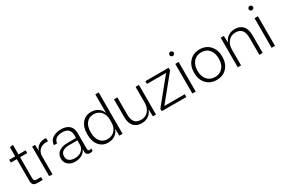

<svg xmlns="http://www.w3.org/2000/svg" viewBox="88 -1824 4293 2927"><g transform="rotate(-30 2234.0 -360.5)"><path d="M206.1 0Q157.2 0 136.7 -21.2Q116.2 -42.5 116.2 -88.9V-472.2H11.2V-521H116.2V-681.2L173.8 -690.9V-521H299.8V-472.2H173.8V-100.1Q173.8 -70.8 184.1 -60.8Q194.3 -50.8 223.1 -50.8H299.8V0Z M413.6 0V-521H465.3L469.7 -419.9H472.7Q489.7 -470.2 533 -499Q576.2 -527.8 632.3 -527.8Q646 -527.8 663.6 -525.9V-470.2Q655.8 -471.2 632.3 -471.2Q564.5 -471.2 520.5 -432.4Q476.6 -393.6 471.7 -325.2V0Z M873 7.8Q795.9 7.8 748.5 -33Q701.2 -73.7 701.2 -140.1Q701.2 -216.3 756.8 -258.1Q812.5 -299.8 908.2 -299.8H1059.1V-350.1Q1059.1 -411.1 1024.9 -445.6Q990.7 -480 918.9 -480Q848.6 -480 809.6 -450.9Q770.5 -421.9 769 -373H712.4Q715.8 -446.3 773.4 -488Q831.1 -529.8 922.4 -529.8Q1014.6 -529.8 1066.4 -485.1Q1118.2 -440.4 1118.2 -349.1V-81.1Q1118.2 -56.6 1126 -46.9Q1133.8 -37.1 1150.4 -37.1Q1168 -37.1 1180.2 -47.9V-4.9Q1162.6 7.8 1133.3 7.8Q1062 7.8 1062 -65.9V-99.1H1059.1Q1042 -50.8 990.7 -21.5Q939.5 7.8 873 7.8ZM760.3 -146Q760.3 -96.7 794.2 -68.8Q828.1 -41 891.1 -41Q967.8 -41 1013.4 -80.8Q1059.1 -120.6 1059.1 -183.1V-257.8H913.1Q840.3 -257.8 800.3 -229.7Q760.3 -201.7 760.3 -146Z M1452.1 7.8Q1354 7.8 1294.7 -64.2Q1235.4 -136.2 1235.4 -261.2Q1235.4 -386.7 1294.7 -458.3Q1354 -529.8 1452.1 -529.8Q1522.5 -529.8 1572.8 -496.8Q1623 -463.9 1642.6 -407.2H1646.5V-729H1705.6V0H1648.4L1646.5 -116.2H1642.6Q1622.6 -59.6 1572.5 -25.9Q1522.5 7.8 1452.1 7.8ZM1296.4 -261.2Q1296.4 -158.2 1343.3 -100.6Q1390.1 -43 1469.2 -43Q1510.3 -43 1544.2 -58.3Q1578.1 -73.7 1599.9 -99.6Q1621.6 -125.5 1633.5 -158.4Q1645.5 -191.4 1645.5 -228V-294.9Q1645.5 -331.1 1633.5 -364Q1621.6 -397 1599.9 -423.1Q1578.1 -449.2 1544.2 -464.6Q1510.3 -480 1469.2 -480Q1389.6 -480 1343 -422.6Q1296.4 -365.2 1296.4 -261.2Z M2043.9 7.8Q1955.6 7.8 1905.3 -45.9Q1855 -99.6 1855 -204.1V-521H1914.1V-216.8Q1914.1 -131.3 1949.7 -87.2Q1985.4 -43 2062 -43Q2139.2 -43 2187.3 -98.9Q2235.4 -154.8 2235.4 -247.1V-521H2293.9V0H2239.3L2235.4 -116.2H2231Q2210 -58.6 2159.7 -25.4Q2109.4 7.8 2043.9 7.8Z M2396 0V-43.9L2744.1 -472.2H2408.2V-521H2816.9V-476.1L2469.2 -48.8H2828.1V0Z M2934.1 0V-521H2993.2V0ZM2961.9 -720.2Q2977.5 -720.2 2989.3 -709Q3001 -697.8 3001 -682.1Q3001 -666.5 2989.5 -655.8Q2978 -645 2961.9 -645Q2946.8 -645 2935.8 -655.8Q2924.8 -666.5 2924.8 -682.1Q2924.8 -697.8 2935.8 -709Q2946.8 -720.2 2961.9 -720.2Z M3363.8 7.8Q3252 7.8 3183.3 -65.4Q3114.7 -138.7 3114.7 -258.8Q3114.7 -379.4 3182.9 -454.1Q3251 -528.8 3363.8 -528.8Q3474.1 -528.8 3542.5 -454.8Q3610.8 -380.9 3610.8 -259.8Q3610.8 -140.1 3543 -66.2Q3475.1 7.8 3363.8 7.8ZM3174.8 -258.8Q3174.8 -160.6 3225.6 -102.3Q3276.4 -43.9 3362.8 -43.9Q3447.3 -43.9 3498.5 -102.1Q3549.8 -160.2 3549.8 -259.8Q3549.8 -359.4 3500 -418.2Q3450.2 -477.1 3363.8 -477.1Q3278.3 -477.1 3226.6 -418.5Q3174.8 -359.9 3174.8 -258.8Z M3733.4 0V-521H3788.6L3791.5 -408.2H3795.4Q3820.3 -466.8 3870.6 -497.8Q3920.9 -528.8 3984.4 -528.8Q4070.8 -528.8 4121.6 -474.9Q4172.4 -420.9 4172.4 -305.2V0H4113.3V-293.9Q4113.3 -388.2 4077.6 -433.1Q4042 -478 3968.3 -478Q3888.7 -478 3840.1 -422.1Q3791.5 -366.2 3791.5 -278.8V0Z M4329.1 0V-521H4388.2V0ZM4356.9 -720.2Q4372.6 -720.2 4384.3 -709Q4396 -697.8 4396 -682.1Q4396 -666.5 4384.5 -655.8Q4373 -645 4356.9 -645Q4341.8 -645 4330.8 -655.8Q4319.8 -666.5 4319.8 -682.1Q4319.8 -697.8 4330.8 -709Q4341.8 -720.2 4356.9 -720.2Z"/></g></svg>

Font: Lumene Sans Light
Style: Regular
Weight: 300
Designer: Deni Anggara
Version: Version 1.003;Glyphs 3.1.2 (3151)